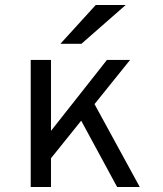

<svg xmlns="http://www.w3.org/2000/svg" viewBox="-20 -752 656 772"><path d="M145 -66V-175L410 -511H503ZM103.5 0V-511H185V0ZM451 0 289 -299 342.5 -365.5 542 0ZM223 -576 365 -732H485.5L307.5 -576Z"/></svg>

Font: Overpass Mono
Style: Regular
Weight: 400
Designer: Delve Withrington, Dave Bailey
Foundry: Delve Fonts LLC
Version: Version 4.000